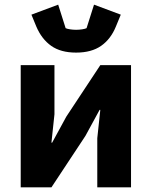

<svg xmlns="http://www.w3.org/2000/svg" viewBox="-20 -805 652 825"><path d="M69 0V-525H214V-314L201 -192H204L265 -304L411 -525H543V0H398V-211L411 -333H408L347 -221L201 0ZM307 -579Q241 -579 200 -608Q159 -637 136 -691L115 -742L230 -785L262 -684Q268 -681 281 -679Q294 -677 307 -677Q320 -677 333 -679Q346 -681 352 -684L384 -785L499 -742L478 -691Q456 -637 414.5 -608Q373 -579 307 -579Z"/></svg>

Font: IBM Plex Sans
Style: Bold
Weight: 700
Designer: Mike Abbink, Paul van der Laan, Pieter van Rosmalen
Foundry: Bold Monday
Version: Version 3.201